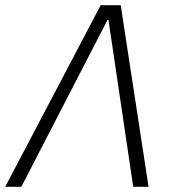

<svg xmlns="http://www.w3.org/2000/svg" viewBox="-41 -718 667 738"><path d="M346 -698H423L530 0H471L376 -641H372L41 0H-21Z"/></svg>

Font: IBM Plex Sans Light
Style: Italic
Weight: 300
Italic angle: -11.31°
Designer: Mike Abbink, Paul van der Laan, Pieter van Rosmalen
Foundry: Bold Monday
Version: Version 3.0